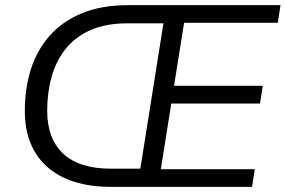

<svg xmlns="http://www.w3.org/2000/svg" viewBox="-20 -725 1109 745"><path d="M409.9 0Q330.1 0 268 -19.7Q205.9 -39.4 163.1 -77.6Q120.2 -115.8 98.2 -170.3Q76.3 -224.7 76.3 -294.6Q76.3 -381.5 99.7 -455.8Q123.2 -530.1 172.6 -586.2Q222 -642.3 297.7 -673.6Q373.3 -705 477.4 -705H1068.5L1057.8 -636.4H694.3L655.3 -392H999.5L988.8 -323.4H644.6L604.1 -68.6H968.7L958 0ZM410.9 -70.5H524.5L614.2 -634.5H475.4Q390.7 -634.5 331.2 -608.3Q271.8 -582 234.5 -535.1Q197.3 -488.3 180.2 -426.8Q163.1 -365.4 163.1 -295.6Q163.1 -186.8 225.3 -128.6Q287.5 -70.5 410.9 -70.5Z"/></svg>

Font: Nunito Sans 12pt ExtraLight
Style: Italic
Weight: 200
Italic angle: -9°
Designer: Vernon Adams
Foundry: Vernon Adams
Version: Version 3.101;gftools[0.9.27]